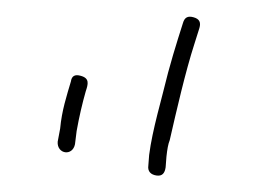

<svg xmlns="http://www.w3.org/2000/svg" viewBox="-20 -642 312 233"><path d="M170 -429C177 -428 180 -432 181 -439L182 -452C183 -461 184 -467 186 -472C194 -507 205 -555 216 -589L222 -608C224 -615 222 -619 215 -621C208 -623 204 -621 202 -614L196 -595C192 -582 188 -569 184 -554C176 -521 165 -485 161 -454L160 -441C159 -434 163 -430 170 -429ZM71 -467 73 -483C76 -500 80 -517 84 -531C87 -540 89 -547 78 -550C71 -552 67 -550 66 -543C61 -526 55 -508 53 -486L50 -470C49 -455 68 -452 71 -467Z"/></svg>

Font: Electronic
Style: Thn
Weight: 100
Version: Version 1.011